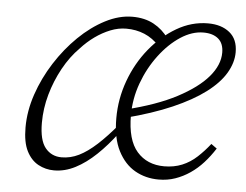

<svg xmlns="http://www.w3.org/2000/svg" viewBox="-42 -541 774 604"><g transform="rotate(5 344.5 -238.5)"><path d="M149 13Q122 13 99 0.5Q76 -12 62 -39.5Q48 -67 48 -114Q48 -166 66 -219Q84 -272 115 -320.5Q146 -369 185 -407Q224 -445 267.5 -467.5Q311 -490 353 -490Q392 -490 420.5 -474.5Q449 -459 468 -432L443 -405Q421 -429 394.5 -440Q368 -451 337 -451Q312 -451 287 -441Q262 -431 239 -414.5Q216 -398 196 -376Q167 -347 145 -307Q123 -267 110.5 -222.5Q98 -178 98 -133Q98 -78 117.5 -54Q137 -30 169 -30Q197 -30 223.5 -43Q250 -56 279.5 -83Q309 -110 343 -151L357 -121H342Q313 -82 281 -51.5Q249 -21 216 -4Q183 13 149 13ZM479 13Q438 13 404.5 -6Q371 -25 350.5 -65Q330 -105 330 -168Q330 -229 351 -286.5Q372 -344 409 -389.5Q446 -435 493 -462.5Q540 -490 592 -490Q634 -490 660 -469Q686 -448 686 -407Q686 -374 666.5 -341Q647 -308 606.5 -277.5Q566 -247 504 -220Q442 -193 357 -171L355 -197Q453 -221 516.5 -254.5Q580 -288 612 -325.5Q644 -363 644 -402Q644 -431 627 -445.5Q610 -460 580 -460Q544 -460 508 -436.5Q472 -413 441.5 -372.5Q411 -332 393 -282.5Q375 -233 375 -181Q375 -103 407 -66.5Q439 -30 493 -30Q524 -30 549.5 -40.5Q575 -51 596 -70.5Q617 -90 635 -113L653 -100Q637 -75 618.5 -54.5Q600 -34 578 -19Q556 -4 531.5 4.5Q507 13 479 13Z"/></g></svg>

Font: Source Serif 4 18pt Light
Style: Italic
Weight: 300
Italic angle: -12°
Designer: Frank Grießhammer
Foundry: Adobe Systems Incorporated
Version: Version 4.004;hotconv 1.0.116;makeotfexe 2.5.65601